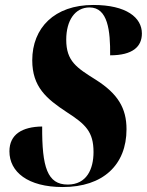

<svg xmlns="http://www.w3.org/2000/svg" viewBox="-20 -744 592 774"><path d="M233 10C395 10 490 -79 490 -223C490 -308 455 -366 367 -422C289 -471 247 -497 247 -584C247 -661 282 -714 341 -714C415 -714 425 -620 424 -521C515 -521 552 -556 552 -609C552 -673 490 -724 356 -724C199 -724 110 -631 110 -501C110 -394 167 -346 249 -292C325 -243 357 -213 357 -131C357 -63 330 0 253 0C171 0 149 -70 150 -234C69 -233 18 -202 18 -134C18 -51 92 10 233 10Z"/></svg>

Font: Noto Serif Display Condensed ExtraBold
Style: Italic
Weight: 800
Width: 3
Italic angle: -12°
Designer: Monotype Design Team
Foundry: Monotype Imaging Inc.
Version: Version 2.009